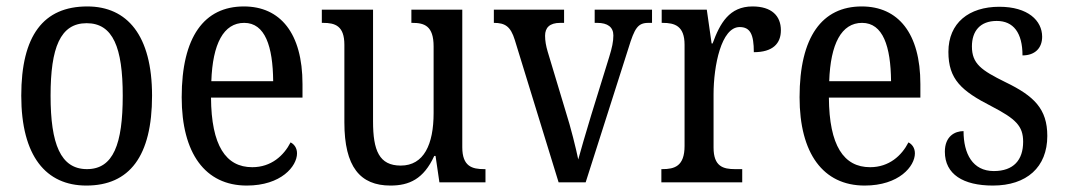

<svg xmlns="http://www.w3.org/2000/svg" viewBox="-20 -566 3306 596"><path d="M248 10C382 10 452 -81 452 -269C452 -456 375 -546 251 -546C115 -546 46 -456 46 -269C46 -81 123 10 248 10ZM250 -41C168 -41 137 -119 137 -269C137 -418 167 -494 249 -494C331 -494 361 -418 361 -269C361 -119 332 -41 250 -41Z M746 10C853 10 902 -50 902 -90C902 -108 892 -119 882 -124C861 -83 822 -47 763 -47C681 -47 636 -114 635 -263H919V-305C919 -463 850 -546 737 -546C614 -546 544 -452 544 -264C544 -90 617 10 746 10ZM828 -314H636C640 -430 674 -495 738 -495C803 -495 827 -422 828 -314Z M1192 10C1250 10 1295 -10 1328 -82H1332L1344 0H1487V-41H1483C1446 -41 1415 -49 1415 -109V-536H1257V-495H1260C1297 -495 1326 -486 1326 -422V-215C1326 -118 1296 -52 1224 -52C1157 -52 1138 -99 1138 -189V-536H979V-495H983C1020 -495 1049 -486 1049 -427V-186C1049 -48 1098 10 1192 10Z M1578 -442 1714 0H1798L1931 -417C1950 -479 1960 -495 1993 -495H2004V-536H1826V-495H1834C1866 -495 1884 -482 1884 -456C1884 -437 1880 -418 1871 -389L1815 -208C1798 -152 1782 -97 1775 -71C1768 -105 1752 -170 1736 -220L1680 -406C1675 -423 1672 -439 1672 -455C1672 -480 1686 -495 1719 -495H1731V-536H1513V-495C1548 -495 1565 -484 1578 -442Z M2033 0H2284V-41H2262C2225 -41 2195 -49 2195 -108V-273C2195 -362 2219 -482 2276 -482C2309 -482 2320 -459 2320 -404C2379 -404 2404 -431 2404 -472C2404 -517 2375 -546 2316 -546C2244 -546 2215 -494 2192 -431H2189L2174 -536H2034V-495H2037C2074 -495 2105 -486 2105 -427V-113C2105 -50 2074 -41 2036 -41H2033Z M2664 10C2771 10 2820 -50 2820 -90C2820 -108 2810 -119 2800 -124C2779 -83 2740 -47 2681 -47C2599 -47 2554 -114 2553 -263H2837V-305C2837 -463 2768 -546 2655 -546C2532 -546 2462 -452 2462 -264C2462 -90 2535 10 2664 10ZM2746 -314H2554C2558 -430 2592 -495 2656 -495C2721 -495 2745 -422 2746 -314Z M3062 10C3167 10 3231 -47 3231 -144C3231 -228 3190 -268 3101 -311C3026 -348 2997 -368 2997 -422C2997 -469 3022 -501 3074 -501C3126 -501 3154 -464 3154 -394C3193 -394 3215 -417 3215 -452C3215 -502 3171 -545 3082 -545C2988 -545 2924 -495 2924 -405C2924 -320 2964 -284 3058 -236C3133 -197 3156 -175 3156 -126C3156 -69 3126 -35 3065 -35C2999 -35 2971 -89 2971 -159C2944 -159 2913 -143 2913 -95C2913 -25 2970 10 3062 10Z"/></svg>

Font: Noto Serif Sinhala Condensed
Style: Regular
Weight: 400
Width: 3
Designer: Jelle Bosma - Monotype Design Team
Foundry: Monotype Imaging Inc.
Version: Version 2.007